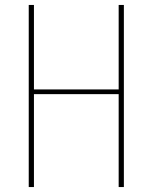

<svg xmlns="http://www.w3.org/2000/svg" viewBox="-20 -755 616 775"><path d="M96 0H117V-375H459V0H480V-735H459V-394H117V-735H96Z"/></svg>

Font: Iosevka Sparkle Thin
Style: Regular
Weight: 100
Designer: Belleve Invis
Foundry: Belleve Invis
Version: Version 4.5.0; ttfautohint (v1.8.3)